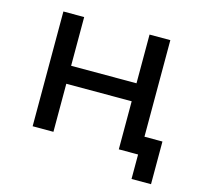

<svg xmlns="http://www.w3.org/2000/svg" viewBox="-90 -586 825 788"><g transform="rotate(15 322.5 -192.0)"><path d="M85.6 -487.6V0H173.9V-204.2H451.7V0H540V-487.6H451.7V-280.6H173.9V-487.6ZM616.4 -77.3H451.7V0H533.6V104H616.4Z"/></g></svg>

Font: Montserrat Ace
Style: Regular
Weight: 500
Designer: Julieta Ulanovsky
Foundry: Julieta Ulanovsky
Version: Version 1